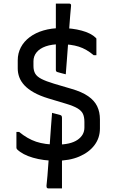

<svg xmlns="http://www.w3.org/2000/svg" viewBox="-20 -874 640 1065"><path d="M290.7 17.7Q221.2 17.7 163 0.8Q104.8 -16 74.1 -46.3Q73.1 -48.3 72.1 -50.2Q71.1 -52.1 71.1 -54.9Q71.1 -72.8 71.1 -96.6Q71.1 -120.5 71.1 -142H86.4Q132 -104.3 180.4 -88Q228.9 -71.8 295.3 -71.8Q370.8 -71.8 409.5 -98Q448.2 -124.3 448.2 -166.4V-197.6Q448.2 -224.3 440.3 -241.9Q432.3 -259.6 410 -273Q387.6 -286.4 345.1 -299L248.7 -328Q201.1 -342.4 168.1 -361Q135.1 -379.6 115.4 -400.9Q95.7 -422.3 87.1 -445.7Q78.4 -469.1 78.4 -494V-539.4Q78.4 -578.3 95.5 -611.1Q112.6 -643.9 144.8 -668Q176.9 -692.2 221.4 -705.2Q265.8 -718.2 319.9 -718.2Q381.4 -718.2 433.4 -704.1Q485.5 -690.1 511.7 -663.8Q513.7 -662.8 514.2 -660.6Q514.7 -658.4 514.7 -655.8Q514.7 -635.4 514.7 -610.6Q514.7 -585.8 514.7 -568H499.4Q459.7 -601.8 416.9 -615.3Q374.2 -628.8 315.3 -628.8Q267.4 -628.8 233.8 -617Q200.3 -605.2 182.9 -583.7Q165.6 -562.3 165.6 -534.2V-508Q165.6 -482.4 175.4 -465.6Q185.2 -448.9 210.1 -436.1Q234.9 -423.3 279.3 -409.9L375.5 -381.5Q435 -364.3 469.5 -340.1Q504 -316 519.1 -284.2Q534.3 -252.5 534.3 -211.9V-161.2Q534.3 -109.1 504.1 -68.9Q473.8 -28.7 419.3 -5.5Q364.8 17.7 290.7 17.7ZM344.8 -461.9Q332.8 -465.1 319.8 -468.3Q306.8 -471.4 300.8 -473.6Q295.3 -474.4 292.5 -477.7Q289.8 -480.9 289.8 -486.3Q289.8 -516.1 289.8 -548.9Q289.8 -581.8 289.8 -614.3Q289.8 -646.7 289.8 -674.9Q289.8 -703 289.8 -722.9Q289.8 -734.3 289.8 -751.8Q289.8 -769.3 289.8 -788.5Q289.8 -807.7 289.8 -825.5Q289.8 -843.3 289.8 -854.1Q305.1 -854.1 315.9 -854.1Q326.6 -854.1 337.9 -854.1Q349.1 -854.1 364.1 -854.1Q369.1 -854.1 372.1 -851.1Q375.1 -848.1 374.1 -841.1Q371.8 -821.5 369.3 -787.6Q366.7 -753.7 363.6 -712Q360.5 -670.2 357.2 -625.2Q353.8 -580.2 350.7 -537.9Q347.6 -495.5 344.8 -461.9ZM268.8 -248Q279.9 -245.1 292.9 -241.7Q305.8 -238.2 312.8 -236.2Q318.8 -235.2 321.3 -231.4Q323.8 -227.5 323.8 -220.1Q323.8 -206.3 323.8 -183.4Q323.8 -160.5 323.8 -133.4Q323.8 -106.4 323.8 -79.1Q323.8 -51.9 323.8 -29Q323.8 -6.1 323.8 7.7Q323.8 18.1 323.8 41.5Q323.8 64.8 323.8 91.1Q323.8 117.5 323.8 139.9Q323.8 162.4 323.8 171.1Q309.6 171.1 297.6 171.1Q285.5 171.1 273.8 171.1Q262.1 171.1 247.8 171.1Q244.8 171.1 242.3 169.6Q239.8 168.1 238.8 164.9Q237.8 161.6 237.8 157.2Q240.5 137.2 243.2 101Q246 64.8 249.3 19.5Q252.6 -25.8 256 -74.3Q259.3 -122.8 262.6 -168Q266 -213.3 268.8 -248Z"/></svg>

Font: Recursive Sans Linear Light
Style: Regular
Weight: 300
Version: Version 1.085